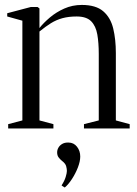

<svg xmlns="http://www.w3.org/2000/svg" viewBox="-20 -534 568 798"><path d="M73 -33.5V-448L10 -465.5V-479L108.5 -505H136L144 -499V-458.5V-417.5Q161 -439 187.2 -461.2Q213.5 -483.5 247.2 -498.5Q281 -513.5 320 -513.5Q378.5 -513.5 409 -487.2Q439.5 -461 450.5 -415.8Q461.5 -370.5 461.5 -313.5V-33.5L519 -18V0H329V-18L390.5 -33.5V-310Q390.5 -355.5 384.5 -390.5Q378.5 -425.5 359 -445.5Q339.5 -465.5 298.5 -465.5Q265.5 -465.5 239.8 -458.5Q214 -451.5 191.5 -437.5Q169 -423.5 144 -403V-33.5L202 -18V0H14V-18ZM313.5 116.5Q313.5 136.5 303.8 161.8Q294 187 279.2 209.8Q264.5 232.5 249.5 245H248.5L236.5 237.5V235.5Q248 218 253 201.5Q258 185 258 176.5Q258 168 255 156.8Q252 145.5 237.5 134.5Q229.5 128 223.5 120Q217.5 112 217.5 99.5Q217.5 89 222.8 79.8Q228 70.5 238 64.5Q248 58.5 261.5 58.5H264.5Q286.5 58.5 300 75.8Q313.5 93 313.5 116.5Z"/></svg>

Font: Merriweather 144pt Light
Style: Regular
Weight: 300
Version: Version 2.100